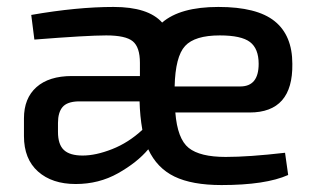

<svg xmlns="http://www.w3.org/2000/svg" viewBox="-20 -521 910 553"><path d="M699 -197H485Q491 -121 523.5 -95Q556 -69 630 -69Q697 -69 801 -81L810 -17Q745 12 618 12Q533 12 482.5 -12.5Q432 -37 407 -91Q375 -53 320 -22Q265 9 198 9Q130 9 89.5 -27Q49 -63 49 -129V-180Q49 -238 85 -270Q121 -302 187 -302H383V-340Q383 -385 362.5 -402Q342 -419 286 -419Q231 -419 79 -407L70 -478Q202 -501 307 -501Q407 -501 447 -456Q499 -501 609 -501Q720 -501 771 -460Q822 -419 822 -337Q824 -197 699 -197ZM483 -272H672Q725 -272 725 -337Q725 -381 700 -400Q675 -419 613 -419Q541 -419 513 -388.5Q485 -358 483 -272ZM147 -167V-141Q147 -105 164 -89Q181 -73 218 -73Q256 -73 303 -91.5Q350 -110 390 -147Q383 -187 382 -229H205Q173 -228 160 -212.5Q147 -197 147 -167Z"/></svg>

Font: Exo 2.0 Medium
Style: Regular
Weight: 500
Designer: Natanael Gama
Version: Version 1.001;PS 001.001;hotconv 1.0.70;makeotf.lib2.5.58329